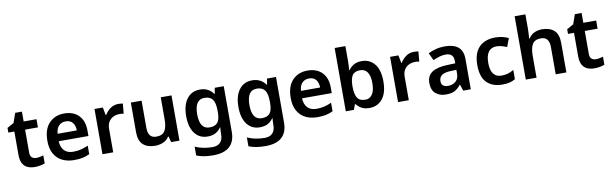

<svg xmlns="http://www.w3.org/2000/svg" viewBox="-56 -1394 7238 2269"><g transform="rotate(-10 3563.0 -260.0)"><path d="M293 -93Q316 -93 338.5 -97.5Q361 -102 381 -108V-12Q360 -3 328 3.5Q296 10 260 10Q213 10 175.5 -5.5Q138 -21 115.5 -59Q93 -97 93 -166V-445H21V-501L101 -546L141 -661H222V-543H376V-445H222V-167Q222 -129 242 -111Q262 -93 293 -93Z M709 -553Q819 -553 882.5 -488Q946 -423 946 -307V-241H589Q592 -169 630 -129Q668 -89 737 -89Q789 -89 831 -99.5Q873 -110 918 -130V-28Q877 -8 834 1Q791 10 731 10Q651 10 589.5 -20.5Q528 -51 493 -113Q458 -175 458 -267Q458 -407 527.5 -480Q597 -553 709 -553ZM710 -458Q660 -458 628.5 -426Q597 -394 592 -330H822Q822 -386 794.5 -422Q767 -458 710 -458Z M1359 -553Q1372 -553 1387.5 -551.5Q1403 -550 1413 -548L1402 -428Q1393 -430 1379 -431.5Q1365 -433 1354 -433Q1314 -433 1279 -417Q1244 -401 1222.5 -367Q1201 -333 1201 -281V0H1072V-543H1172L1190 -449H1196Q1220 -491 1262 -522Q1304 -553 1359 -553Z M1996 -543V0H1896L1878 -70H1871Q1845 -28 1799.5 -9Q1754 10 1703 10Q1612 10 1560 -37Q1508 -84 1508 -188V-543H1637V-215Q1637 -94 1736 -94Q1811 -94 1839 -141.5Q1867 -189 1867 -278V-543Z M2338 -553Q2441 -553 2499 -472H2503L2515 -543H2623V4Q2623 120 2557.5 180Q2492 240 2361 240Q2303 240 2254 232.5Q2205 225 2160 207V101Q2254 143 2368 143Q2430 143 2462 109Q2494 75 2494 10V-4Q2494 -19 2495.5 -39Q2497 -59 2498 -71H2494Q2466 -29 2426 -9.5Q2386 10 2335 10Q2236 10 2180 -64Q2124 -138 2124 -270Q2124 -403 2181 -478Q2238 -553 2338 -553ZM2373 -447Q2256 -447 2256 -269Q2256 -92 2375 -92Q2440 -92 2470.5 -128Q2501 -164 2501 -251V-270Q2501 -365 2470.5 -406Q2440 -447 2373 -447Z M2965 -553Q3068 -553 3126 -472H3130L3142 -543H3250V4Q3250 120 3184.5 180Q3119 240 2988 240Q2930 240 2881 232.5Q2832 225 2787 207V101Q2881 143 2995 143Q3057 143 3089 109Q3121 75 3121 10V-4Q3121 -19 3122.5 -39Q3124 -59 3125 -71H3121Q3093 -29 3053 -9.5Q3013 10 2962 10Q2863 10 2807 -64Q2751 -138 2751 -270Q2751 -403 2808 -478Q2865 -553 2965 -553ZM3000 -447Q2883 -447 2883 -269Q2883 -92 3002 -92Q3067 -92 3097.5 -128Q3128 -164 3128 -251V-270Q3128 -365 3097.5 -406Q3067 -447 3000 -447Z M3629 -553Q3739 -553 3802.5 -488Q3866 -423 3866 -307V-241H3509Q3512 -169 3550 -129Q3588 -89 3657 -89Q3709 -89 3751 -99.5Q3793 -110 3838 -130V-28Q3797 -8 3754 1Q3711 10 3651 10Q3571 10 3509.5 -20.5Q3448 -51 3413 -113Q3378 -175 3378 -267Q3378 -407 3447.5 -480Q3517 -553 3629 -553ZM3630 -458Q3580 -458 3548.5 -426Q3517 -394 3512 -330H3742Q3742 -386 3714.5 -422Q3687 -458 3630 -458Z M4121 -580Q4121 -549 4119 -518.5Q4117 -488 4115 -472H4121Q4143 -505 4181 -528.5Q4219 -552 4280 -552Q4374 -552 4432.5 -481.5Q4491 -411 4491 -272Q4491 -133 4431.5 -61.5Q4372 10 4277 10Q4216 10 4179.5 -12Q4143 -34 4121 -63H4112L4089 0H3992V-760H4121ZM4243 -449Q4175 -449 4148.5 -408.5Q4122 -368 4121 -284V-272Q4121 -186 4147.5 -140.5Q4174 -95 4245 -95Q4299 -95 4329 -141Q4359 -187 4359 -274Q4359 -361 4329 -405Q4299 -449 4243 -449Z M4906 -553Q4919 -553 4934.5 -551.5Q4950 -550 4960 -548L4949 -428Q4940 -430 4926 -431.5Q4912 -433 4901 -433Q4861 -433 4826 -417Q4791 -401 4769.5 -367Q4748 -333 4748 -281V0H4619V-543H4719L4737 -449H4743Q4767 -491 4809 -522Q4851 -553 4906 -553Z M5276 -553Q5382 -553 5437 -507Q5492 -461 5492 -364V0H5401L5376 -75H5372Q5337 -30 5298 -10Q5259 10 5191 10Q5119 10 5070.5 -31Q5022 -72 5022 -158Q5022 -243 5083.5 -285Q5145 -327 5271 -331L5364 -334V-361Q5364 -412 5339.5 -434Q5315 -456 5271 -456Q5230 -456 5192 -444Q5154 -432 5118 -416L5076 -505Q5117 -526 5168.5 -539.5Q5220 -553 5276 -553ZM5299 -254Q5218 -251 5186.5 -225.5Q5155 -200 5155 -157Q5155 -119 5177 -102.5Q5199 -86 5235 -86Q5290 -86 5327 -117.5Q5364 -149 5364 -210V-256Z M5869 10Q5752 10 5684.5 -57Q5617 -124 5617 -268Q5617 -368 5650.5 -431Q5684 -494 5743.5 -523.5Q5803 -553 5880 -553Q5931 -553 5971.5 -542.5Q6012 -532 6040 -518L6002 -417Q5970 -430 5939 -438.5Q5908 -447 5879 -447Q5749 -447 5749 -269Q5749 -183 5782 -139.5Q5815 -96 5877 -96Q5923 -96 5958 -107Q5993 -118 6026 -138V-27Q5994 -8 5958 1Q5922 10 5869 10Z M6281 -582Q6281 -549 6278.5 -518Q6276 -487 6275 -471H6282Q6308 -513 6350 -532.5Q6392 -552 6443 -552Q6535 -552 6587 -505Q6639 -458 6639 -354V0H6511V-327Q6511 -449 6412 -449Q6337 -449 6309 -401Q6281 -353 6281 -264V0H6152V-760H6281Z M7009 -93Q7032 -93 7054.5 -97.5Q7077 -102 7097 -108V-12Q7076 -3 7044 3.5Q7012 10 6976 10Q6929 10 6891.5 -5.5Q6854 -21 6831.5 -59Q6809 -97 6809 -166V-445H6737V-501L6817 -546L6857 -661H6938V-543H7092V-445H6938V-167Q6938 -129 6958 -111Q6978 -93 7009 -93Z"/></g></svg>

Font: Noto Sans Sora Sompeng Semi
Style: Bold
Weight: 700
Designer: Monotype Design Team. David Williams.
Foundry: Monotype Imaging Inc.
Version: Version 2.101; ttfautohint (v1.8.4.7-5d5b)